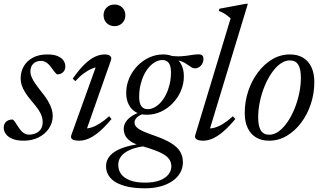

<svg xmlns="http://www.w3.org/2000/svg" viewBox="-20 -733 1711 1014"><path d="M46.5 -102Q53 -98.5 59.2 -89Q65.5 -79.5 79 -59Q93 -38 106 -30Q119 -22 133 -22Q154 -22 170.5 -29.8Q187 -37.5 196.2 -52.2Q205.5 -67 205.5 -88Q205.5 -103 200.8 -118.2Q196 -133.5 183.5 -152.8Q171 -172 148 -198Q125.5 -224.5 112.5 -245.5Q99.5 -266.5 94.2 -284.2Q89 -302 89 -319Q89 -354 105.5 -382.8Q122 -411.5 153.5 -428.5Q185 -445.5 230 -445.5Q263.5 -445.5 284.2 -436.8Q305 -428 315 -413.8Q325 -399.5 325 -381.5Q325 -369.5 319.8 -360.2Q314.5 -351 304.5 -345.5Q294.5 -340 281 -340Q276.5 -344 270 -351.2Q263.5 -358.5 251 -376Q238.5 -394 224.8 -402.8Q211 -411.5 198 -411.5Q171 -411.5 155.8 -396.5Q140.5 -381.5 140.5 -354Q140.5 -342.5 146 -328.2Q151.5 -314 164.2 -294.8Q177 -275.5 198.5 -248.5Q220.5 -222 233.5 -199.5Q246.5 -177 252.5 -158Q258.5 -139 258.5 -122Q258.5 -84.5 238.2 -54.5Q218 -24.5 183.5 -7.2Q149 10 105.5 10Q69 10 45.5 0.2Q22 -9.5 10.8 -25.5Q-0.5 -41.5 -0.5 -59Q-0.5 -71.5 5.2 -81.2Q11 -91 21.8 -96.5Q32.5 -102 46.5 -102Z M357 -20.5 490 -390 504 -379Q488.5 -379.5 467.5 -371.2Q446.5 -363 423.5 -346.2Q400.5 -329.5 378 -304.5L364 -317.5Q399.5 -368 429 -395.8Q458.5 -423.5 484 -434.5Q509.5 -445.5 532.5 -445.5Q553 -445.5 562 -437.5Q571 -429.5 566 -415L433 -36.5L424 -55.5Q440 -53 461 -59.2Q482 -65.5 506.2 -80.5Q530.5 -95.5 556 -119L569 -104.5Q533 -61.5 502.8 -36.2Q472.5 -11 447 -0.5Q421.5 10 399 10Q371 10 361.2 2.2Q351.5 -5.5 357 -20.5ZM527 -652.5Q527 -668.5 534.2 -681.2Q541.5 -694 554.5 -701.5Q567.5 -709 584.5 -709Q610.5 -709 626.2 -692.8Q642 -676.5 642 -652.5Q642 -636 634.8 -623.2Q627.5 -610.5 614.8 -602.8Q602 -595 584.5 -595Q559 -595 543 -611.5Q527 -628 527 -652.5Z M1010 -372Q1000 -372 992.2 -376.8Q984.5 -381.5 975.8 -388Q967 -394.5 955.2 -401.2Q943.5 -408 925.5 -412.8Q907.5 -417.5 880.5 -417.5L869.5 -439.5Q910.5 -434 938.8 -436Q967 -438 988.2 -442Q1009.5 -446 1029.5 -446Q1042 -446 1048.2 -440Q1054.5 -434 1054.5 -422.5Q1054.5 -411 1050.8 -402Q1047 -393 1040.8 -386.2Q1034.5 -379.5 1026.5 -375.8Q1018.5 -372 1010 -372ZM760 -156.5Q778 -156.5 795.5 -165.8Q813 -175 828.8 -192.2Q844.5 -209.5 856.5 -233.5Q868.5 -257.5 875.8 -287.2Q883 -317 883 -351Q883 -385.5 871 -400.8Q859 -416 837.5 -416Q820 -416 802.2 -406.8Q784.5 -397.5 768.8 -380.2Q753 -363 741 -338.8Q729 -314.5 722 -285Q715 -255.5 715 -221.5Q715 -187 726.8 -171.8Q738.5 -156.5 760 -156.5ZM842.5 -445.5Q877 -445.5 901.2 -431Q925.5 -416.5 938.2 -390.8Q951 -365 951 -330Q951 -289.5 935.2 -252.8Q919.5 -216 892.2 -187.8Q865 -159.5 829.8 -143.2Q794.5 -127 755 -127Q720.5 -127 696.5 -141.2Q672.5 -155.5 659.5 -181.5Q646.5 -207.5 646.5 -242Q646.5 -282.5 662.2 -319.2Q678 -356 705.2 -384.5Q732.5 -413 767.8 -429.2Q803 -445.5 842.5 -445.5ZM745.5 261.5Q697 261.5 658.8 253.8Q620.5 246 594 231Q567.5 216 553.8 194.2Q540 172.5 540 145Q540 113 561.2 89Q582.5 65 625 49Q667.5 33 731.5 25.5H774V37.5Q734.5 38.5 703.2 46.2Q672 54 649.8 67Q627.5 80 616 97.8Q604.5 115.5 604.5 137Q604.5 166 620.2 187Q636 208 667.5 219.8Q699 231.5 746 231.5Q794 231.5 824.8 219.2Q855.5 207 870.2 187.5Q885 168 885 146Q885 126 875.2 110.5Q865.5 95 845.5 82.8Q825.5 70.5 795.2 59.5Q765 48.5 724.5 37Q687.5 26.5 667.8 12Q648 -2.5 640.8 -19Q633.5 -35.5 633.5 -52Q633.5 -73 645.2 -90.5Q657 -108 679.8 -122.2Q702.5 -136.5 734 -145.5L754.5 -135Q723 -130 706.8 -116.2Q690.5 -102.5 690.5 -86.5Q690.5 -78.5 694.2 -70.8Q698 -63 708.5 -55Q719 -47 738.8 -38.2Q758.5 -29.5 790.5 -18.5Q850.5 2 884.5 23.5Q918.5 45 932.2 69.2Q946 93.5 946 124Q946 153.5 932.2 178.5Q918.5 203.5 892.2 222Q866 240.5 829 251Q792 261.5 745.5 261.5Z M1198 -636Q1189 -644 1180 -651Q1171 -658 1160.5 -664Q1150 -670 1135.5 -675.5L1139 -687L1278.5 -713H1289L1085 -41L1078.5 -55.5Q1094 -53 1115.2 -59.2Q1136.5 -65.5 1160.8 -80.8Q1185 -96 1210 -119L1223 -104.5Q1187 -61.5 1156.8 -36.2Q1126.5 -11 1101.2 -0.5Q1076 10 1053.5 10Q1029.5 10 1018 2.8Q1006.5 -4.5 1011.5 -20.5Z M1511.5 -445.5Q1552 -445.5 1580.5 -428.2Q1609 -411 1624.5 -378.5Q1640 -346 1640 -299.5Q1640 -240 1621.8 -184.5Q1603.5 -129 1570.8 -85.2Q1538 -41.5 1494.8 -15.8Q1451.5 10 1401 10Q1361 10 1332.2 -7.2Q1303.5 -24.5 1288 -57.2Q1272.5 -90 1272.5 -136Q1272.5 -196 1290.8 -251.2Q1309 -306.5 1341.8 -350.2Q1374.5 -394 1417.8 -419.8Q1461 -445.5 1511.5 -445.5ZM1402 -21.5Q1428 -21.5 1452.5 -39.5Q1477 -57.5 1498 -88.2Q1519 -119 1535 -157.8Q1551 -196.5 1560 -239Q1569 -281.5 1569 -322Q1569 -369 1555 -391.5Q1541 -414 1510.5 -414Q1484.5 -414 1460 -396Q1435.5 -378 1414.5 -347.5Q1393.5 -317 1377.5 -278Q1361.5 -239 1352.5 -196.5Q1343.5 -154 1343.5 -113.5Q1343.5 -67 1357.5 -44.2Q1371.5 -21.5 1402 -21.5Z"/></svg>

Font: Newsreader 24pt
Style: Italic
Weight: 400
Italic angle: -17°
Designer: Hugues Gentile
Foundry: Production Type
Version: Version 1.003